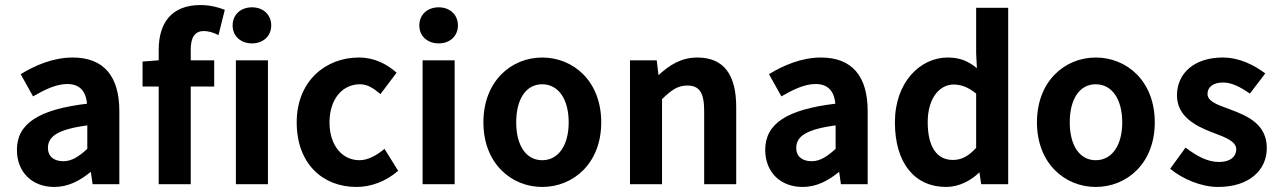

<svg xmlns="http://www.w3.org/2000/svg" viewBox="-20 -730 5071 761"><path d="M47 -136C47 -48 107 11 195 11C251 11 297 -14 340 -49L347 0H453V-290C453 -427 392 -502 268 -502C191 -502 119 -471 62 -436L111 -348C156 -374 202 -397 247 -397C302 -397 321 -361 325 -319C133 -296 47 -240 47 -136ZM326 -233V-140C293 -110 265 -91 231 -91C196 -91 170 -108 170 -144C170 -187 205 -217 326 -233Z M545 -486V-387H609V0H736V-387H829V-491H736V-534C736 -584 754 -607 788 -607C804 -607 824 -602 846 -591L871 -691C845 -702 809 -710 775 -710C657 -710 609 -636 609 -532V-491Z M915 -491V0H1042V-491ZM902 -629C902 -587 934 -558 979 -558C1023 -558 1055 -587 1055 -629C1055 -672 1023 -701 979 -701C934 -701 902 -672 902 -629Z M1156 -245C1156 -82 1258 11 1393 11C1449 11 1509 -10 1558 -53L1504 -140C1474 -115 1439 -95 1405 -95C1335 -95 1286 -155 1286 -245C1286 -336 1336 -396 1407 -396C1436 -396 1460 -381 1488 -357L1552 -442C1513 -476 1465 -502 1402 -502C1271 -502 1156 -409 1156 -245Z M1655 -491V0H1782V-491ZM1642 -629C1642 -587 1674 -558 1719 -558C1763 -558 1795 -587 1795 -629C1795 -672 1763 -701 1719 -701C1674 -701 1642 -672 1642 -629Z M2129 11C2252 11 2363 -82 2363 -245C2363 -409 2252 -502 2129 -502C2007 -502 1896 -409 1896 -245C1896 -82 2007 11 2129 11ZM2129 -396C2194 -396 2234 -336 2234 -245C2234 -155 2194 -95 2129 -95C2064 -95 2026 -155 2026 -245C2026 -336 2064 -396 2129 -396Z M2477 -491V0H2604V-337C2641 -373 2666 -391 2704 -391C2751 -391 2771 -364 2771 -291V0H2898V-306C2898 -431 2851 -502 2744 -502C2680 -502 2633 -472 2590 -432L2583 -491Z M3013 -136C3013 -48 3073 11 3161 11C3217 11 3263 -14 3306 -49L3313 0H3419V-290C3419 -427 3358 -502 3234 -502C3157 -502 3085 -471 3028 -436L3077 -348C3122 -374 3168 -397 3213 -397C3268 -397 3287 -361 3291 -319C3099 -296 3013 -240 3013 -136ZM3292 -233V-140C3259 -110 3231 -91 3197 -91C3162 -91 3136 -108 3136 -144C3136 -187 3171 -217 3292 -233Z M3527 -245C3527 -83 3606 11 3730 11C3781 11 3828 -14 3862 -47L3869 0H3976V-699H3849V-519L3852 -460C3818 -487 3786 -502 3736 -502C3628 -502 3527 -405 3527 -245ZM3657 -246C3657 -341 3704 -395 3760 -395C3789 -395 3819 -384 3849 -359V-144C3819 -111 3791 -96 3757 -96C3693 -96 3657 -148 3657 -246Z M4323 11C4446 11 4557 -82 4557 -245C4557 -409 4446 -502 4323 -502C4201 -502 4090 -409 4090 -245C4090 -82 4201 11 4323 11ZM4323 -396C4388 -396 4428 -336 4428 -245C4428 -155 4388 -95 4323 -95C4258 -95 4220 -155 4220 -245C4220 -336 4258 -396 4323 -396Z M4808 11C4933 11 5001 -57 5001 -143C5001 -237 4926 -270 4859 -295L4851 -298C4805 -315 4766 -328 4766 -358C4766 -383 4786 -403 4828 -403C4863 -403 4898 -384 4934 -359L4995 -439C4951 -472 4893 -502 4826 -502C4714 -502 4645 -440 4645 -352C4645 -269 4718 -231 4783 -206L4791 -203C4836 -186 4880 -170 4880 -138C4880 -110 4857 -88 4812 -88C4766 -88 4724 -111 4679 -145L4618 -61C4668 -20 4741 11 4808 11Z"/></svg>

Font: Source Sans Pro SemBd
Style: Regular
Weight: 700
Designer: Paul D. Hunt
Foundry: Adobe Systems Incorporated
Version: Version 2.020;PS 2.0;hotconv 1.0.86;makeotf.lib2.5.63406